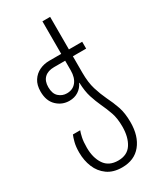

<svg xmlns="http://www.w3.org/2000/svg" viewBox="-248 -837 968 1165"><g transform="rotate(-30 235.5 -255.0)"><path d="M243 250Q181 250 140.5 221Q100 192 80.5 144.5Q61 97 61 41Q61 0 68.5 -28.5Q76 -57 83 -73H134Q128 -58 122 -30.5Q116 -3 116 39Q116 110 147 156Q178 202 243 202Q307 202 337 155.5Q367 109 367 35Q367 -22 353 -62.5Q339 -103 320 -143Q303 -180 289.5 -222Q276 -264 274 -325H272Q258 -295 231 -277.5Q204 -260 168 -260Q117 -260 80 -295.5Q43 -331 43 -396Q43 -442 62.5 -472Q82 -502 113.5 -517Q145 -532 182 -532H266V-760H320V-532H413V-484H320V-369Q320 -300 335 -251.5Q350 -203 370 -161Q392 -117 407.5 -72Q423 -27 423 37Q423 134 376 192Q329 250 243 250ZM177 -307Q219 -307 242.5 -336.5Q266 -366 266 -416V-484H188Q145 -484 121 -461.5Q97 -439 97 -396Q97 -350 121 -328.5Q145 -307 177 -307Z"/></g></svg>

Font: Noto Sans Georgian Condensed Light
Style: Regular
Weight: 300
Width: 3
Designer: Monotype Design Team, Akaki Razmadze
Foundry: Google LLC
Version: Version 2.005; ttfautohint (v1.8.4.7-5d5b)